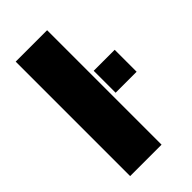

<svg xmlns="http://www.w3.org/2000/svg" viewBox="-224 -792 860 860"><g transform="rotate(-45 205.5 -362.5)"><path d="M60 0V-725H259V0ZM278 -310V-449H411V-310Z"/></g></svg>

Font: Archivo SemiBold Black
Style: Regular
Weight: 900
Version: Version 2.001